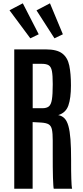

<svg xmlns="http://www.w3.org/2000/svg" viewBox="-20 -1164 509 1184"><path d="M67.9 0V-859.4H263.2Q331.1 -859.4 364 -834.2Q397 -809.1 407.2 -759.5Q417.5 -710 417.5 -636.7Q417.5 -558.6 401.6 -513.4Q385.7 -468.3 338.9 -454.1Q361.8 -450.2 377.2 -434.8Q392.6 -419.4 401.6 -387.9Q410.6 -356.4 414.6 -304.9Q418.5 -253.4 418.5 -176.8Q418.5 -169.9 418.5 -151.4Q418.5 -132.8 418.7 -109.4Q418.9 -85.9 419.7 -62.7Q420.4 -39.6 421.6 -22.5Q422.9 -5.4 424.8 0H311.5Q310.1 -3.4 308.8 -21.7Q307.6 -40 306.6 -69.3Q305.7 -98.6 305.4 -135.5Q305.2 -172.4 305.2 -213.6Q305.2 -254.9 305.2 -297.4Q305.2 -341.8 300.3 -365Q295.4 -388.2 280.3 -397.2Q265.1 -406.2 233.9 -408.2L181.2 -411.1V0ZM181.6 -496.6H240.7Q267.1 -496.6 281 -507.6Q294.9 -518.6 300 -549.8Q305.2 -581.1 305.2 -642.1V-647.5Q305.2 -698.7 300.3 -725.1Q295.4 -751.5 281 -761Q266.6 -770.5 237.3 -770.5H181.6ZM167 -927.7 38.6 -1100.6 120.6 -1143.6 218.8 -952.6ZM315.9 -927.7 205.1 -1100.1 288.1 -1143.6 367.7 -952.6Z"/></svg>

Font: Antonio SemiBold
Style: Regular
Weight: 600
Designer: Vernon Adams
Foundry: Vernon Adams
Version: Version 1.002